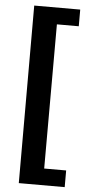

<svg xmlns="http://www.w3.org/2000/svg" viewBox="-60 -775 463 975"><g transform="rotate(5 171.0 -287.5)"><path d="M308.5 -740V-655H197L196.5 80H308.5V165H74.5L74 -740Z"/></g></svg>

Font: 1883 Sans
Style: Bold
Weight: 700
Designer: 1883 Sans project is a fork of Public Sans.
Version: Version 1.009